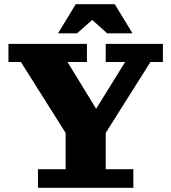

<svg xmlns="http://www.w3.org/2000/svg" viewBox="-20 -890 812 910"><path d="M298 -249 79 -596H20V-682H392V-596H300L453 -346H418L573 -596H481V-682H752V-596H693L474 -249ZM160 0V-88H291V-360H481V-88H612V0ZM255 -732 339 -870H524L608 -732H488L379 -830H456L345 -732Z"/></svg>

Font: Montagu Slab 144pt
Style: Bold
Weight: 700
Designer: Florian Karsten
Foundry: Florian Karsten
Version: Version 1.000